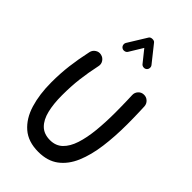

<svg xmlns="http://www.w3.org/2000/svg" viewBox="-310 -1127 1279 1279"><g transform="rotate(45 329.5 -487.0)"><path d="M157.7 -705.6Q180.2 -700.7 192.9 -681.4Q205.6 -662.1 200.2 -639.6Q183.1 -560.1 174.3 -488Q165.5 -416 165.5 -330.6Q165.5 -250 180.2 -189.7Q194.8 -129.4 228.8 -95.9Q262.7 -62.5 320.3 -62.5Q374 -62.5 408.7 -95.9Q443.4 -129.4 462.9 -189.2Q482.4 -249 490.5 -328.6Q498.5 -408.2 498.5 -501Q498.5 -524.9 498 -555.2Q497.6 -585.4 496.8 -614.3Q496.1 -643.1 495.1 -662.1Q494.1 -685.1 509.5 -702.1Q524.9 -719.2 547.9 -719.7Q570.8 -720.7 587.6 -705.3Q604.5 -689.9 606 -667Q606.9 -647.5 607.9 -618.2Q608.9 -588.9 609.4 -557.6Q609.9 -526.4 609.9 -501Q609.9 -386.7 596.7 -287.4Q583.5 -188 551.5 -112.5Q519.5 -37.1 463.1 5.4Q406.7 47.9 320.3 47.9Q224.6 47.9 166 -2.9Q107.4 -53.7 80.8 -141.6Q54.2 -229.5 54.2 -341.3Q54.2 -425.8 63.7 -502Q73.2 -578.1 91.8 -663.1Q96.7 -685.5 116.2 -698.2Q135.7 -710.9 157.7 -705.6ZM230 -836.9Q219.7 -843.3 216.8 -855.5Q213.9 -867.7 220.2 -878.4L301.3 -1009.8Q308.1 -1021.5 325.7 -1022Q343.3 -1022.5 350.6 -1012.7L444.3 -895Q452.1 -885.7 450.9 -872.8Q449.7 -859.9 439.9 -852.1Q430.7 -844.7 417.7 -846.2Q404.8 -847.7 397.5 -857.4L330.1 -941.4L272 -846.2Q265.6 -835.9 252.9 -833.3Q240.2 -830.6 230 -836.9Z"/></g></svg>

Font: Mikhak SemiBold
Style: Regular
Weight: 600
Designer: Amin Abedi
Version: Version 3.3